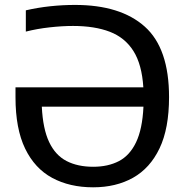

<svg xmlns="http://www.w3.org/2000/svg" viewBox="-20 -770 773 799"><path d="M367.5 9.5Q270 9.5 197.2 -29.8Q124.5 -69 84.5 -151.8Q44.5 -234.5 44.5 -365V-406.5H576.5Q570.5 -502 535.2 -557.8Q500 -613.5 437 -637.8Q374 -662 284 -662Q238.5 -662 186.8 -656.2Q135 -650.5 87.5 -638.5V-727Q137.5 -738.5 189.2 -744Q241 -749.5 292 -749.5Q481.5 -749.5 582.5 -659.2Q683.5 -569 683.5 -366Q683.5 -235.5 644 -152.8Q604.5 -70 533.5 -30.2Q462.5 9.5 367.5 9.5ZM368 -76Q429.5 -76 474.8 -99.5Q520 -123 546.2 -177.8Q572.5 -232.5 577 -326H154Q158.5 -233.5 184.5 -178.8Q210.5 -124 256.8 -100Q303 -76 368 -76Z"/></svg>

Font: Encode Sans Md
Style: Regular
Weight: 500
Designer: Multiple Designers
Foundry: Impallari Type
Version: Version 3.002; ttfautohint (v1.8.3) -l 8 -r 50 -G 200 -x 14 